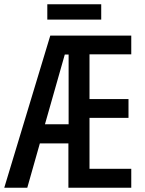

<svg xmlns="http://www.w3.org/2000/svg" viewBox="-22 -881 680 901"><path d="M594 0H299V-208H165L106 0H-2L214 -714H594V-626H398V-416H581V-328H398V-89H594ZM189 -298H300V-625H282ZM453 -861V-789H200V-861Z"/></svg>

Font: Noto Sans ExtraCondensed Medium
Style: Regular
Weight: 500
Width: 2
Designer: Monotype Design Team
Foundry: Monotype Imaging Inc.
Version: Version 2.013; ttfautohint (v1.8.4.7-5d5b)